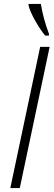

<svg xmlns="http://www.w3.org/2000/svg" viewBox="-20 -951 271 971"><path d="M32.2 0 183.1 -713.9H231L80.1 0ZM208.5 -771Q185.1 -798.8 158.9 -844.7Q132.8 -890.6 124.5 -922.9V-931.2H186.5Q199.2 -855 227.5 -780.3V-771Z"/></svg>

Font: TypoPRO Open Sans Condensed
Style: Italic
Weight: 300
Width: 3
Italic angle: -12°
Foundry: Ascender Corporation
Version: Version 1.10